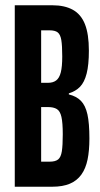

<svg xmlns="http://www.w3.org/2000/svg" viewBox="-20 -708 379 728"><path d="M36 0V-688H179Q225 -688 256 -671Q287 -654 302 -616.5Q317 -579 317 -516Q317 -462 308.5 -429Q300 -396 283.5 -379Q267 -362 241 -354V-350Q270 -343 287 -325.5Q304 -308 311.5 -274.5Q319 -241 319 -183Q319 -137 312 -103Q305 -69 288.5 -46Q272 -23 245 -11.5Q218 0 178 0ZM136 -95H168Q190 -95 200.5 -103.5Q211 -112 214.5 -134.5Q218 -157 218 -199Q218 -242 213 -264.5Q208 -287 195.5 -294.5Q183 -302 163 -302H136ZM136 -394H162Q181 -394 193 -403Q205 -412 210.5 -433.5Q216 -455 216 -494Q216 -535 212.5 -556Q209 -577 199 -585Q189 -593 168 -593H136Z"/></svg>

Font: Saira UltraCondensed
Style: Bold
Weight: 700
Width: 1
Designer: Hector Gatti with collaboration of the Omnibus-Type team
Foundry: Omnibus-Type
Version: Version 1.101